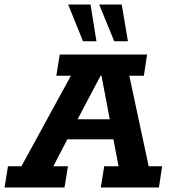

<svg xmlns="http://www.w3.org/2000/svg" viewBox="-51 -822 749 842"><path d="M-31 0 -16 -93H43L260 -490H196L211 -583H594L580 -490H516L601 -93H660L646 0H391L406 -93H469L440 -244L477 -211H219L263 -247L183 -93H247L232 0ZM271 -264 255 -299H462L437 -264L394 -490H390ZM450 -641 384 -802H483L510 -641ZM313 -641 248 -802H346L372 -641Z"/></svg>

Font: Rokkitt SemiBold
Style: Bold Italic
Weight: 700
Italic angle: -9°
Version: Version 3.103